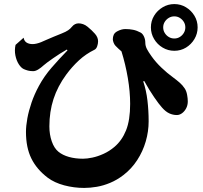

<svg xmlns="http://www.w3.org/2000/svg" viewBox="-20 -883 1010 953"><path d="M845.2 -862.8Q877 -862.8 903.1 -846.9Q929.2 -831.1 945.1 -804.9Q960.9 -778.8 960.9 -747.1Q960.9 -715.8 945.1 -689.2Q929.2 -662.6 903.1 -646.7Q877 -630.9 845.2 -630.9Q814 -630.9 787.4 -646.7Q760.7 -662.6 744.9 -689.2Q729 -715.8 729 -747.1Q729 -778.8 744.9 -804.9Q760.7 -831.1 787.4 -846.9Q814 -862.8 845.2 -862.8ZM845.2 -801.8Q830.1 -801.8 817.6 -794.2Q805.2 -786.6 797.6 -774.4Q790 -762.2 790 -747.1Q790 -731.9 797.6 -719.5Q805.2 -707 817.6 -699.5Q830.1 -691.9 845.2 -691.9Q860.4 -691.9 872.6 -699.5Q884.8 -707 892.3 -719.5Q899.9 -731.9 899.9 -747.1Q899.9 -762.2 892.3 -774.4Q884.8 -786.6 872.6 -794.2Q860.4 -801.8 845.2 -801.8ZM602.1 -738.8Q623 -738.8 641.1 -735.1Q659.2 -731.4 678.2 -721.2Q688 -715.8 694.6 -701.7Q701.2 -687.5 701.2 -671.9Q701.2 -655.3 709 -640.1Q716.8 -625 731.9 -604Q752.9 -574.2 782 -546.6Q811 -519 838.9 -499Q855.5 -486.8 870.8 -473.6Q886.2 -460.4 897 -443.8Q905.3 -431.2 908.7 -412.6Q912.1 -394 912.1 -379.9Q912.1 -360.8 904.1 -345.5Q896 -330.1 883.5 -321Q871.1 -312 857.9 -312Q838.4 -312 820.3 -320.3Q802.2 -328.6 784.2 -349.1Q769 -365.7 744.9 -400.9Q720.7 -436 695.8 -481L690.9 -479Q706.1 -434.1 711.9 -383.8Q717.8 -333.5 717.8 -280.8Q717.8 -230.5 703.4 -180.9Q689 -131.3 661.1 -88.4Q633.3 -45.4 592.8 -14.2Q561 10.3 527.1 24.4Q493.2 38.6 460.2 44.2Q427.2 49.8 397.9 49.8Q347.2 49.8 298.6 36.9Q250 23.9 216.8 -1Q162.1 -42.5 135.5 -96.7Q108.9 -150.9 108.9 -228Q108.9 -257.8 115.7 -295.4Q122.6 -333 136.7 -374.3Q150.9 -415.5 172.9 -456.1Q199.2 -504.9 237.1 -548.3Q274.9 -591.8 314.9 -632.8L312 -637.2Q295.9 -628.4 278.1 -616.9Q260.3 -605.5 243.7 -594Q227.1 -582.5 214.4 -573Q201.7 -563.5 195.8 -558.1Q182.6 -545.9 169.2 -537.8Q155.8 -529.8 145 -529.8Q129.9 -529.8 118.9 -532.7Q107.9 -535.6 98.1 -540Q85 -545.9 73.2 -564.2Q61.5 -582.5 56.4 -607.9Q51.3 -633.3 57.1 -660.2L97.2 -695.8Q100.1 -679.2 112.1 -671.6Q124 -664.1 142.1 -664.1Q150.4 -664.1 161.9 -666.7Q173.3 -669.4 184.1 -673.8Q191.9 -677.2 209.2 -684.8Q226.6 -692.4 247.6 -701.2Q268.6 -710 286.1 -716.8Q307.1 -725.1 318.4 -732.9Q329.6 -740.7 335.9 -749Q343.8 -758.8 352.3 -762.9Q360.8 -767.1 370.1 -767.1Q380.4 -767.1 392.1 -763.2Q403.8 -759.3 415 -750Q436 -732.9 451.4 -715.3Q466.8 -697.8 466.8 -678.2Q466.8 -666 462.4 -653.3Q458 -640.6 449.2 -636.2Q406.2 -615.2 372.1 -583.7Q337.9 -552.2 309.1 -513.2Q266.1 -454.6 245.6 -391.6Q225.1 -328.6 225.1 -255.9Q225.1 -214.8 237.1 -180.9Q249 -147 270 -129.9Q291 -112.8 322.3 -104Q353.5 -95.2 392.1 -95.2Q411.6 -95.2 438.5 -100.8Q465.3 -106.4 493.9 -119.4Q522.5 -132.3 547.9 -153.8Q585.4 -185.5 605.7 -236.1Q626 -286.6 626 -367.2Q626 -428.2 614.5 -495.8Q603 -563.5 583 -627.9Q575.7 -634.3 567.4 -641.8Q559.1 -649.4 553.2 -655.8Q546.9 -662.6 543.5 -672.1Q540 -681.6 540 -688Q540 -700.2 544.4 -710.2Q548.8 -720.2 561 -727.1Q582.5 -738.8 602.1 -738.8Z"/></svg>

Font: BIZ UDPMincho
Style: Bold
Weight: 700
Designer: TypeBank Co., Ltd.
Foundry: Morisawa Inc.
Version: Version 1.06